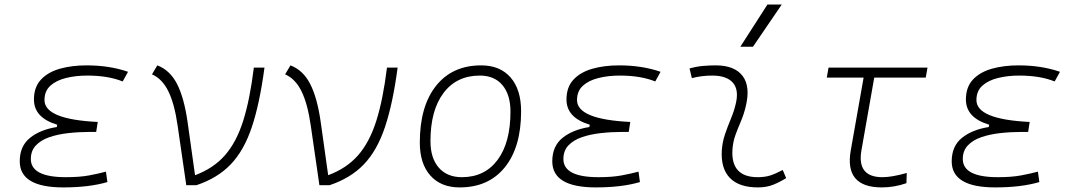

<svg xmlns="http://www.w3.org/2000/svg" viewBox="-20 -815 4728 845"><path d="M258.3 9.8Q66.9 9.8 66.9 -105Q66.9 -171.9 112.1 -208.3Q157.2 -244.6 230 -255.9L231.9 -266.1Q129.4 -296.9 129.4 -377Q129.4 -431.6 160.2 -464.6Q190.9 -497.6 243.4 -512.5Q295.9 -527.3 360.8 -527.3Q461.9 -527.3 543.5 -499L520 -456.5Q456.1 -482.4 363.8 -482.4Q314 -482.4 271 -471.9Q228 -461.4 201.9 -438Q175.8 -414.6 175.8 -374.5Q175.8 -289.6 410.2 -278.3L403.3 -234.4H375.5Q327.1 -234.4 280.8 -229.2Q234.4 -224.1 197 -211.2Q159.7 -198.2 137.7 -174.8Q115.7 -151.4 115.7 -115.2Q115.7 -35.2 270 -35.2Q330.6 -35.2 372.1 -43Q413.6 -50.8 446.3 -59.6L452.6 -13.7Q372.6 9.8 258.3 9.8Z M799.8 0 761.7 -262.2Q748 -358.4 720.9 -413.3Q693.8 -468.3 648.9 -487.8L672.4 -527.3Q728 -506.3 759.3 -445.3Q790.5 -384.3 805.7 -276.9L838.4 -43.9Q918.9 -73.7 969.7 -131.3Q1020.5 -189 1050.3 -283.4Q1080.1 -377.9 1097.2 -517.6H1144Q1123 -359.4 1088.4 -255.9Q1053.7 -152.3 995.4 -91.6Q937 -30.8 844.7 0Z M1385.7 0 1347.7 -262.2Q1334 -358.4 1306.9 -413.3Q1279.8 -468.3 1234.9 -487.8L1258.3 -527.3Q1314 -506.3 1345.2 -445.3Q1376.5 -384.3 1391.6 -276.9L1424.3 -43.9Q1504.9 -73.7 1555.7 -131.3Q1606.4 -189 1636.2 -283.4Q1666 -377.9 1683.1 -517.6H1730Q1709 -359.4 1674.3 -255.9Q1639.6 -152.3 1581.3 -91.6Q1522.9 -30.8 1430.7 0Z M2002.9 9.8Q1920.4 9.8 1874 -42.5Q1827.6 -94.7 1827.6 -187.5Q1827.6 -347.7 1899.2 -437.5Q1970.7 -527.3 2097.7 -527.3Q2180.7 -527.3 2227.1 -474.1Q2273.4 -420.9 2273.4 -325.2Q2273.4 -167.5 2201.9 -78.9Q2130.4 9.8 2002.9 9.8ZM2012.7 -35.2Q2113.3 -35.2 2169.9 -111.3Q2226.6 -187.5 2226.6 -323.7Q2226.6 -398.4 2191.2 -440.4Q2155.8 -482.4 2091.8 -482.4Q1989.7 -482.4 1932.1 -406Q1874.5 -329.6 1874.5 -193.8Q1874.5 -119.1 1911.1 -77.1Q1947.8 -35.2 2012.7 -35.2Z M2602.1 9.8Q2410.6 9.8 2410.6 -105Q2410.6 -171.9 2455.8 -208.3Q2501 -244.6 2573.7 -255.9L2575.7 -266.1Q2473.1 -296.9 2473.1 -377Q2473.1 -431.6 2503.9 -464.6Q2534.7 -497.6 2587.2 -512.5Q2639.6 -527.3 2704.6 -527.3Q2805.7 -527.3 2887.2 -499L2863.8 -456.5Q2799.8 -482.4 2707.5 -482.4Q2657.7 -482.4 2614.7 -471.9Q2571.8 -461.4 2545.7 -438Q2519.5 -414.6 2519.5 -374.5Q2519.5 -289.6 2753.9 -278.3L2747.1 -234.4H2719.2Q2670.9 -234.4 2624.5 -229.2Q2578.1 -224.1 2540.8 -211.2Q2503.4 -198.2 2481.4 -174.8Q2459.5 -151.4 2459.5 -115.2Q2459.5 -35.2 2613.8 -35.2Q2674.3 -35.2 2715.8 -43Q2757.3 -50.8 2790 -59.6L2796.4 -13.7Q2716.3 9.8 2602.1 9.8Z M3424.8 -66.9 3439.9 -31.2Q3413.1 -14.2 3383.5 -2.2Q3354 9.8 3315.4 9.8Q3232.9 9.8 3192.4 -31.7Q3151.9 -73.2 3156.7 -153.3Q3159.2 -189.9 3170.9 -224.4Q3182.6 -258.8 3196.3 -291.5Q3210 -324.2 3217.3 -355Q3233.4 -417.5 3206.3 -450Q3179.2 -482.4 3114.3 -482.4Q3067.9 -482.4 3024.9 -471.2L3014.6 -513.7Q3043.5 -522 3072.3 -524.7Q3101.1 -527.3 3129.9 -527.3Q3212.9 -527.3 3248.3 -480.7Q3283.7 -434.1 3261.7 -345.2Q3253.4 -310.5 3240.5 -280.5Q3227.5 -250.5 3216.8 -221.2Q3206.1 -191.9 3203.6 -157.7Q3195.3 -35.2 3314.9 -35.2Q3345.7 -35.2 3369.1 -42.5Q3392.6 -49.8 3424.8 -66.9ZM3238.3 -609.4 3357.4 -794.9H3420.4L3293.9 -609.4Z M3860.8 9.8Q3695.8 9.8 3724.1 -152.3L3780.8 -473.6H3618.7L3626.5 -517.6H4062L4054.2 -473.6H3827.6L3771 -152.3Q3751 -35.2 3863.8 -35.2Q3904.8 -35.2 3970.7 -53.7L3969.2 -8.8Q3916 9.8 3860.8 9.8Z M4359.9 9.8Q4168.5 9.8 4168.5 -105Q4168.5 -171.9 4213.6 -208.3Q4258.8 -244.6 4331.5 -255.9L4333.5 -266.1Q4231 -296.9 4231 -377Q4231 -431.6 4261.7 -464.6Q4292.5 -497.6 4345 -512.5Q4397.5 -527.3 4462.4 -527.3Q4563.5 -527.3 4645 -499L4621.6 -456.5Q4557.6 -482.4 4465.3 -482.4Q4415.5 -482.4 4372.6 -471.9Q4329.6 -461.4 4303.5 -438Q4277.3 -414.6 4277.3 -374.5Q4277.3 -289.6 4511.7 -278.3L4504.9 -234.4H4477.1Q4428.7 -234.4 4382.3 -229.2Q4335.9 -224.1 4298.6 -211.2Q4261.2 -198.2 4239.3 -174.8Q4217.3 -151.4 4217.3 -115.2Q4217.3 -35.2 4371.6 -35.2Q4432.1 -35.2 4473.6 -43Q4515.1 -50.8 4547.9 -59.6L4554.2 -13.7Q4474.1 9.8 4359.9 9.8Z"/></svg>

Font: Cascadia Mono NF ExtraLight
Style: Italic
Weight: 200
Italic angle: -10°
Monospace: yes
Designer: Aaron Bell
Foundry: Saja Typeworks
Version: Version 2404.023; ttfautohint (v1.8.4)